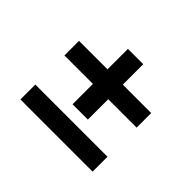

<svg xmlns="http://www.w3.org/2000/svg" viewBox="-115 -742 899 899"><g transform="rotate(45 334.5 -292.5)"><path d="M95.7 -30.8V-129.4H573.7V-30.8ZM95.7 -322.3V-418.9H573.7V-322.3ZM284.2 -187.5V-554.2H385.7V-187.5Z"/></g></svg>

Font: Inter
Style: 540
Weight: 540
Designer: Rasmus Andersson
Foundry: rsms
Version: Version 4.001;git-66647c0bb